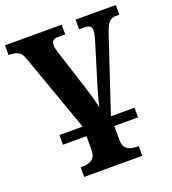

<svg xmlns="http://www.w3.org/2000/svg" viewBox="-140 -642 886 987"><g transform="rotate(-20 303.0 -148.5)"><path d="M105 46V-7H232L80 -435Q70 -464 51.5 -473.5Q33 -483 0 -483V-536H310V-483H268Q235 -483 235 -451Q235 -439 238 -427Q241 -415 244 -407L311 -199Q322 -165 332 -130.5Q342 -96 346 -70Q350 -86 356 -108.5Q362 -131 367.5 -151Q373 -171 375 -177L443 -399Q447 -413 450.5 -427Q454 -441 454 -454Q454 -471 443 -477Q432 -483 415 -483H386V-536H606V-483H586Q566 -483 552 -470.5Q538 -458 521 -410L387 -7H516V46H386V121Q386 149 397.5 163Q409 177 426 181.5Q443 186 457 186H469V239H151V186H163Q178 186 194.5 181.5Q211 177 222.5 163Q234 149 234 121V46Z"/></g></svg>

Font: Noto Serif
Style: Bold
Weight: 700
Designer: Monotype Design Team
Foundry: Monotype Imaging Inc.
Version: Version 2.014